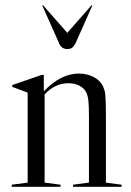

<svg xmlns="http://www.w3.org/2000/svg" viewBox="-20 -716 502 736"><path d="M212 -8V0H25V-8L86 -16V-361L27 -383V-390L140 -429H148V-366Q213 -434 282 -434Q313 -434 338.5 -421Q364 -408 375 -385Q378 -378 380.5 -370Q383 -362 384 -349.5Q385 -337 385.5 -318Q386 -299 386 -271V-16L446 -8V0H260V-8L321 -16V-271Q321 -309 319 -328.5Q317 -348 311 -361Q303 -378 284.5 -387.5Q266 -397 242 -397Q191 -397 151 -354V-16ZM269 -549Q264 -540 257.5 -534Q251 -528 238 -528Q216 -528 207 -549L142 -695L145 -696L238 -590L331 -696L334 -695Z"/></svg>

Font: Libre Caslon Display
Style: Regular
Weight: 400
Designer: Pablo Impallari, Rodrigo Fuenzalida
Foundry: Pablo Impallari, Rodrigo Fuenzalida
Version: Version 1.002; ttfautohint (v1.5)